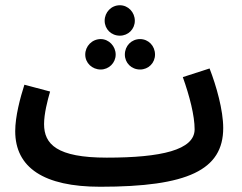

<svg xmlns="http://www.w3.org/2000/svg" viewBox="-20 -691 923 732"><path d="M437 -555C469 -555 494 -580 494 -612C494 -644 469 -671 437 -671C404 -671 379 -644 379 -612C379 -580 404 -555 437 -555ZM364 -426C395 -426 421 -451 421 -483C421 -515 395 -542 364 -542C331 -542 305 -515 305 -483C305 -451 331 -426 364 -426ZM514 -426C546 -426 571 -451 571 -483C571 -516 546 -542 514 -542C481 -542 456 -516 456 -483C456 -451 481 -426 514 -426ZM362 21C696 21 831 -43 831 -203C831 -271 805 -363 779 -430L677 -397C703 -324 722 -250 722 -198C722 -119 594 -90 387 -90C197 -90 148 -141 148 -218C148 -257 161 -308 171 -342L73 -368C57 -318 38 -247 38 -191C38 -52 147 21 362 21Z"/></svg>

Font: Noto Sans Arabic Cond SemBd
Style: Regular
Weight: 600
Width: 3
Designer: Monotype Design Team, Nadine Chahine, Nizar Qandah and Khaled Hosny
Foundry: Monotype Imaging Inc.
Version: Version 2.012